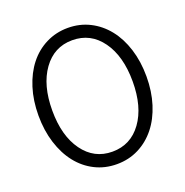

<svg xmlns="http://www.w3.org/2000/svg" viewBox="-129 -827 919 954"><g transform="rotate(-20 330.5 -350.0)"><path d="M330 10Q267 10 214.5 -16.5Q162 -43 124.5 -90.5Q87 -138 66 -204.5Q45 -271 45 -350Q45 -429 66 -495.5Q87 -562 124.5 -609.5Q162 -657 215 -683.5Q268 -710 330 -710Q393 -710 445.5 -683.5Q498 -657 536 -609.5Q574 -562 595 -495.5Q616 -429 616 -350Q616 -271 595 -204.5Q574 -138 536 -90.5Q498 -43 445.5 -16.5Q393 10 330 10ZM330 -56Q427 -56 485 -136Q543 -216 543 -350Q543 -484 485 -564.5Q427 -645 330 -645Q234 -645 176 -564.5Q118 -484 118 -350Q118 -216 176 -136Q234 -56 330 -56Z"/></g></svg>

Font: Red Hat Display
Style: Regular
Weight: 400
Designer: Pentagram / MCKL
Foundry: Pentagram / MCKL
Version: Version 1.003; Red Hat Display